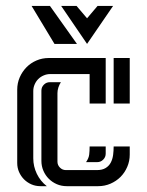

<svg xmlns="http://www.w3.org/2000/svg" viewBox="-20 -639 504 659"><path d="M152.3 -384.8Q140.6 -384.8 129.9 -380.1Q119.1 -375.5 111.3 -367.7Q103.5 -359.9 98.9 -349.1Q94.2 -338.4 94.2 -326.7V-95.7Q94.2 -67.9 106.4 -42.5Q118.7 -17.1 140.6 0H118.7Q102.1 0 87.6 -6.3Q73.2 -12.7 62.5 -23.4Q51.8 -34.2 45.4 -48.6Q39.1 -63 39.1 -79.6V-331.1Q39.1 -353.5 47.6 -373.3Q56.2 -393.1 70.8 -408Q85.4 -422.9 105.2 -431.4Q125 -439.9 147.5 -439.9H342.8V-283.7H287.6V-384.8ZM177.2 -84Q177.2 -72.3 185.8 -63.7Q194.3 -55.2 206.1 -55.2H312.5Q331.1 -55.2 342.5 -62.3Q354 -69.3 360.1 -80.8Q366.2 -92.3 368.2 -106.9Q370.1 -121.6 370.1 -136.2H425.3V-108.4Q425.3 -85.9 416.7 -66.2Q408.2 -46.4 393.6 -31.7Q378.9 -17.1 359.1 -8.5Q339.4 0 316.9 0H209Q190.9 0 175 -6.8Q159.2 -13.7 147.5 -25.4Q135.7 -37.1 128.9 -53Q122.1 -68.8 122.1 -86.9V-328.1Q122.1 -339.8 130.6 -348.4Q139.2 -356.9 150.9 -356.9H189Q183.6 -348.6 180.4 -338.9Q177.2 -329.1 177.2 -319.3ZM368.2 -618.7 278.8 -488.3 189.9 -618.7H242.7L278.8 -576.2L314.9 -618.7ZM167 -488.3 88.4 -618.7H151.4L244.1 -488.3ZM425.3 -283.7H370.1V-439.9H425.3ZM275.4 -82.5Q284.7 -96.2 286.1 -108.2Q287.6 -120.1 287.6 -136.2H342.8V-111.8Q342.8 -99.6 334.2 -91.1Q325.7 -82.5 313.5 -82.5Z"/></svg>

Font: Isar CAT
Style: Regular
Weight: 400
Designer: Digitized by Peter Wiegel
Foundry: CAT-Fonts, Peter Wiegel
Version: Version 1.000; ttfautohint (v1.3)